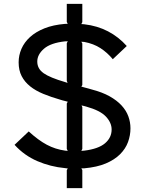

<svg xmlns="http://www.w3.org/2000/svg" viewBox="-20 -859 762 989"><path d="M652 -198Q652 -162 639.5 -127.5Q627 -93 598.5 -64.5Q570 -36 525 -17Q480 2 414 8H399L404 17V110H324V18L329 8Q327 8 322 8Q317 8 315 7Q240 0 172.5 -29Q105 -58 55 -113L128 -182Q177 -137 221 -113.5Q265 -90 316 -83Q318 -83 322.5 -82.5Q327 -82 329 -82L324 -92V-326L329 -335Q327 -336 323.5 -336.5Q320 -337 318 -338Q309 -340 302 -342Q295 -344 292 -345Q243 -359 203 -375.5Q163 -392 135 -414.5Q107 -437 91.5 -467Q76 -497 76 -538Q76 -574 90.5 -607.5Q105 -641 134.5 -668Q164 -695 209 -713Q254 -731 315 -736Q317 -736 322 -736Q327 -736 329 -737L324 -746V-839H404V-745L399 -735Q402 -735 407 -734.5Q412 -734 414 -734Q482 -726 536.5 -697.5Q591 -669 633 -622L561 -554Q533 -588 497.5 -611Q462 -634 414 -643Q412 -643 407 -643.5Q402 -644 399 -644L404 -635V-421L399 -413Q401 -412 406 -411Q411 -410 413 -409Q427 -405 437.5 -402.5Q448 -400 453 -398Q507 -384 544.5 -363Q582 -342 606 -316Q630 -290 641 -260Q652 -230 652 -198ZM329 -647Q327 -646 322 -646Q317 -646 315 -646Q241 -638 206.5 -608Q172 -578 172 -542Q172 -505 204.5 -482Q237 -459 316 -436Q318 -435 322 -434Q326 -433 328 -432L324 -443V-636ZM555 -192Q555 -227 525.5 -258.5Q496 -290 424 -310L413 -313L400 -316L404 -307V-92L399 -82Q402 -82 407 -82.5Q412 -83 414 -83Q487 -92 521 -121Q555 -150 555 -192Z"/></svg>

Font: TypoPRO Sinkin Sans
Style: 400 Regular
Weight: 400
Designer: Keith Bates
Foundry: K-Type
Version: Sinkin Sans (version 1.0)  by Keith Bates   •   © 2014   www